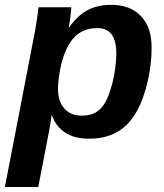

<svg xmlns="http://www.w3.org/2000/svg" viewBox="-42 -558 673 786"><path d="M323.2 9.8Q262.2 9.8 224.1 -15.6Q186 -41 170.4 -86.9H169.4Q167.5 -71.8 163.8 -48.8Q160.2 -25.9 153.8 4.9Q144 55.2 134.3 106Q124.5 156.7 114.7 207.5H-22L96.7 -406.7Q99.1 -420.4 101.8 -433.6Q104.5 -446.8 106.4 -460.4Q108.9 -477.5 111.3 -494.6Q113.8 -511.7 115.7 -528.3H250Q250 -523.9 248.3 -507.3Q246.6 -490.7 244.1 -472.9Q241.7 -455.1 238.8 -445.8H240.7Q275.9 -494.6 316.2 -516.4Q356.4 -538.1 414.1 -538.1Q491.7 -538.1 535.2 -491.9Q578.6 -445.8 578.6 -365.2Q578.6 -267.1 548.3 -173.3Q518.1 -79.6 463.1 -34.9Q408.2 9.8 323.2 9.8ZM355.5 -442.9Q293.9 -442.9 257.1 -399.9Q220.2 -356.9 203.6 -270.5Q201.2 -255.4 199.2 -241.9Q197.3 -228.5 196.3 -217Q195.3 -205.6 195.3 -195.8Q195.3 -143.6 221.2 -114Q247.1 -84.5 293.5 -84.5Q343.8 -84.5 372.1 -115.7Q386.7 -131.3 398.2 -158Q409.7 -184.6 417.7 -216.3Q425.8 -248 429.9 -280.3Q434.1 -312.5 434.1 -338.9Q434.1 -390.6 415.3 -416.7Q396.5 -442.9 355.5 -442.9Z"/></svg>

Font: Arimo
Style: Italic
Weight: 400
Italic angle: -12°
Designer: Steve Matteson
Foundry: Monotype Imaging Inc.
Version: Version 1.33